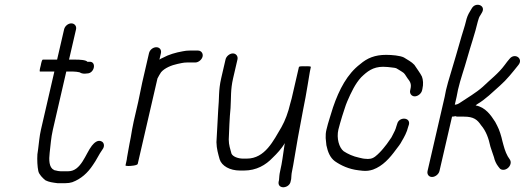

<svg xmlns="http://www.w3.org/2000/svg" viewBox="-20 -711 2205 805"><path d="M248.8 -588 219.4 -461H159.4C156.8 -461 153.8 -452.7 150.7 -436C146.1 -419.3 145.2 -411 147.9 -411H207.9L151.6 -167C145.3 -139.8 143.3 -110.7 139.9 -86L136.8 -64C135.3 -40.8 136.7 -12.3 140.6 6C143.3 20.3 159.5 36.3 170.6 45C185.2 52.4 200.5 54.4 220.8 57H254.8C264.8 57 274.1 55.7 282.8 53C319.6 39.5 347.7 13.9 369.4 -19C384.2 -39.3 395.1 -64.4 409.4 -84C420.1 -97.6 416.2 -112.4 407.1 -117.5C390 -127.2 374.4 -111.6 365.1 -100C338.7 -66.5 320.1 7 266.4 7H233.4C230.2 6.3 226.9 6 223.6 6C218.6 4.7 214.2 3.7 210.3 3C208.3 3 206.8 2.3 205.8 1C185.2 -8.1 184.8 -41.7 188.2 -70C192.3 -101.9 193.5 -131.9 201.6 -167L257.9 -411H286.9C292.3 -411 308.6 -409.6 313.2 -408C323.2 -401.8 332.3 -401.2 345 -403C377.1 -403 386.2 -455.2 353.4 -452H346.4C340.2 -460 313.2 -461 298.4 -461H269.4L298.8 -588C301.9 -601.5 292.6 -613 279 -613C265.4 -613 251.9 -601.5 248.8 -588Z M604.7 -488 576.3 -365C570.3 -339.1 565.6 -310 559.3 -283L540.6 -202C538.3 -192 536.1 -181 534 -169L528.2 -135C526.5 -125 524.8 -116 522.9 -108C519.5 -93.3 515.3 -61.8 512.5 -50C512.3 -46 511.4 -40.7 509.8 -34L506.2 -18C505.7 -16 509.6 -15 518 -15C527 -15 555.9 -16.9 557.5 -24L640.2 -382C644 -389.9 650.6 -401 655.2 -408C670 -425.8 699.5 -437.8 724.3 -443C736.3 -445.3 748.6 -449 763.7 -449H798.7C811.9 -449 826.4 -460.8 829.4 -474C832.5 -487.2 823.4 -499 810.2 -499H775.2C765.2 -499 755.6 -498 746.5 -496C717.1 -490.9 686.9 -482.1 663.3 -469C658.1 -467 653.2 -464.3 648.4 -461L654.7 -488C657.9 -502.1 649.2 -513 635.4 -513C621.7 -513 607.9 -502.1 604.7 -488Z M925.7 -462 907.4 -383C895.3 -330.5 899.8 -298.9 894.9 -251C892.1 -206.4 890.4 -158.7 887.5 -115C888.1 -86.6 894.7 -66 900.9 -43C909.7 -15.2 943.9 4 986.1 4H1003.1C1054.9 4 1094.1 -18.9 1123.5 -50C1142.4 -68 1159.5 -87.1 1174.6 -111L1172.8 -103C1164.9 -52.8 1164.2 -35.7 1154.4 7C1151.1 21.2 1150.9 31.6 1149.8 44L1148 52C1143.8 84.4 1194.8 79.7 1198.9 48L1200.8 40C1202.1 28.9 1201.3 20.5 1204.4 7C1206.2 -1 1207.9 -9.7 1209.4 -19C1220.2 -86.7 1236.6 -177.6 1250.7 -250C1254.9 -268 1256.8 -284.9 1261 -303C1263.6 -320.3 1266.6 -337.7 1270 -355C1274.6 -379.6 1277.5 -405 1282.6 -427L1283.3 -430C1283.9 -432.7 1275.8 -433.7 1259 -433C1242.5 -433.7 1233.9 -432.7 1233.3 -430L1202.8 -298C1201.3 -291.3 1199.2 -284 1196.7 -276C1188.5 -240.3 1175.8 -205.8 1160.1 -178C1126.5 -121.6 1091.5 -46 1014.6 -46H998.6C978.7 -46 956.1 -54.2 950.5 -67C945.4 -86 939.1 -103.3 939.1 -126C940.9 -167.4 942.2 -214.2 946.6 -258C949.5 -303 946 -333.7 957.4 -383L975.7 -462C978.7 -475.2 969.6 -487 956.4 -487C943.2 -487 928.7 -475.2 925.7 -462Z M1749.6 -332 1751 -338C1755.7 -358.1 1754 -377.1 1749 -390C1743.8 -402 1723.9 -428.6 1717.4 -439C1705.6 -452.1 1688.6 -460.1 1673.5 -470C1657.8 -478 1623.1 -481 1599 -481C1551.7 -481 1519.5 -467.4 1490 -442C1436.4 -401.2 1402.3 -337 1376.3 -261C1367.4 -230.3 1356 -199.3 1348.6 -167C1345.9 -155.7 1344.9 -144 1345.5 -132L1348.5 -102C1354.3 -74 1363.9 -50 1384.1 -35C1409.4 -17.4 1442.4 -1.7 1483.3 3L1500.8 5C1516.7 6.6 1530.4 4.5 1544 0C1585.2 -15.1 1614.2 -48.1 1640.4 -84L1653.3 -101C1658.2 -107.7 1661.9 -113.7 1664.5 -119C1674.4 -135.4 1686.2 -156.9 1691.3 -179L1694.6 -189C1701.8 -220 1652.4 -222.7 1645.1 -191L1641.8 -181C1639.6 -171.3 1632.5 -155.4 1628.4 -149L1621.2 -135C1619.1 -131.7 1616.5 -128 1613.6 -124L1601.7 -107C1592.6 -95.4 1582 -81.7 1572.1 -72C1560.8 -60.9 1546.4 -45 1527.4 -45C1523.9 -44.3 1520.2 -44.3 1516.4 -45C1503.8 -45 1496.5 -47.7 1485.5 -50C1460.6 -55.2 1438.2 -65.5 1420.8 -77C1401.7 -92.1 1390.2 -131 1398.8 -168C1400.8 -176.7 1403.1 -185.3 1405.8 -194L1414.7 -224C1422.1 -244.7 1427.6 -267 1436 -286C1452.5 -324.1 1469.5 -360.3 1494.3 -387C1519.4 -411.3 1543.4 -431 1586.5 -431C1593.2 -431 1599.8 -430.7 1606.3 -430C1615.1 -428.3 1633.4 -427.8 1641.1 -425C1650 -419.1 1656.8 -416.5 1665.7 -410C1677.3 -403.4 1678.6 -397 1688.4 -383C1698.7 -369.6 1706.2 -360.2 1701 -338L1699.7 -332C1696.6 -318.8 1705.7 -307 1718.9 -307C1732.1 -307 1746.6 -318.8 1749.6 -332Z M1791.3 31C1805 31 1819.5 19.5 1822.6 6L1875.3 -222C1879.3 -222 1884.1 -222.7 1889.7 -224C1892.1 -222.7 1894.9 -222 1898.3 -222H1925.3C1966.5 -222 1981.4 -208.9 1996.9 -186C2018 -161.6 2028.7 -131 2036.2 -96L2041.5 -80C2044 -70.7 2048.5 -61.2 2051 -52C2054 -38.1 2060.3 -24.3 2068.2 -14L2074.4 -6C2078 -1.3 2083.3 1 2090.3 1C2103.9 1 2117.4 -10.5 2120.5 -24C2122.1 -30.7 2121.1 -36.7 2117.7 -42C2104.6 -59.1 2096.8 -80.5 2090.8 -103L2086.5 -119C2082 -139.7 2073.8 -166.9 2064.5 -184L2056.2 -200C2038.5 -227.4 2015.3 -261.9 1974.1 -269L1980.3 -274C2015.6 -294.4 2045.7 -325 2076.3 -352C2105 -377.2 2129 -407.9 2153.1 -438C2176.3 -465.1 2138 -491.8 2116.1 -464C2109.2 -455.4 2103.7 -449.7 2096.4 -439C2069.7 -402.6 2035.3 -377.3 2004.1 -347C1975.7 -321.7 1941.2 -302.1 1909.9 -281C1902.6 -275.8 1894.4 -272 1886.8 -272L1894.4 -305C1896.6 -314.3 1898.5 -324.3 1900.3 -335C1911.1 -381.6 1926 -420.6 1938.8 -467C1952.6 -516.6 1972 -571.9 1983.1 -620C1984.2 -624.7 1985.6 -629.3 1987.4 -634C1988.1 -637.3 1990.5 -642 1994.6 -648L2001.1 -659C2018 -688.9 1974.1 -704.4 1958.1 -676L1951.5 -665C1941.9 -649.4 1937.6 -639.3 1932.9 -619C1928.6 -600.5 1920.4 -577.7 1914.7 -557.5C1900.2 -505.6 1882.5 -446.6 1867.4 -396L1858.5 -366C1855.4 -355.3 1852.5 -344.3 1849.9 -333C1848.4 -323.7 1846.6 -314.3 1844.4 -305L1772.6 6C1769.5 19.5 1777.7 31 1791.3 31Z"/></svg>

Font: HoneyBee
Style: BookIt
Weight: 300
Foundry: Cannot Into Space Fonts
Version: Version 0.89